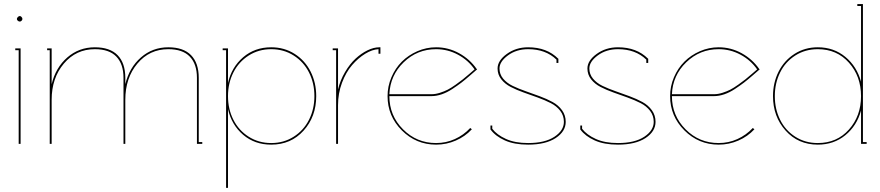

<svg xmlns="http://www.w3.org/2000/svg" viewBox="-20 -699 4275 933"><path d="M62 -606.9Q62 -611.3 66.7 -616.2Q71.3 -621.1 76.2 -621.1Q80.6 -621.1 84.7 -616.5Q88.9 -611.8 88.9 -606.9Q88.9 -602.5 85 -598.4Q81.1 -594.2 76.2 -594.2Q71.3 -594.2 66.7 -598.1Q62 -602.1 62 -606.9ZM70.8 -455.1H54.2V-463.9H80.1V0H70.8Z M440.9 -469.2Q514.2 -469.2 551.5 -430.9Q588.9 -392.6 588.9 -320.8V-290Q608.4 -370.6 664.8 -419.9Q721.2 -469.2 797.9 -469.2Q871.1 -469.2 908.4 -430.9Q945.8 -392.6 945.8 -320.8V-8.8H962.9V0H937V-320.8Q937 -387.7 902.3 -423.8Q867.7 -460 797.9 -460Q706.5 -460 647.7 -390.1Q588.9 -320.3 588.9 -213.9V0H580.1V-213.9V-320.8Q580.1 -387.7 545.4 -423.8Q510.7 -460 440.9 -460Q349.6 -460 290.3 -389.9Q231 -319.8 231 -213.9V0H221.7V-455.1H209V-463.9H231V-290Q250.5 -370.6 307.1 -419.9Q363.8 -469.2 440.9 -469.2Z M1078.6 -455.1H1062V-463.9H1087.9V-295.9Q1105.5 -373 1161.9 -421.1Q1218.3 -469.2 1297.9 -469.2Q1361.8 -469.2 1412.1 -437Q1462.4 -404.8 1489.5 -350.8Q1516.6 -296.9 1516.6 -231.9Q1516.6 -132.3 1455.3 -64.2Q1394 3.9 1297.9 3.9Q1217.8 3.9 1161.6 -43.9Q1105.5 -91.8 1087.9 -168.9V213.9H1078.6ZM1114 -346.7Q1087.9 -294.9 1087.9 -231.9Q1087.9 -168.9 1114 -117.2Q1140.1 -65.4 1188.5 -34.7Q1236.8 -3.9 1297.9 -3.9Q1358.9 -3.9 1407.2 -34.7Q1455.6 -65.4 1481.7 -117.2Q1507.8 -168.9 1507.8 -231.9Q1507.8 -294.9 1481.7 -346.7Q1455.6 -398.4 1407.2 -429.2Q1358.9 -460 1297.9 -460Q1236.8 -460 1188.5 -429.2Q1140.1 -398.4 1114 -346.7Z M1823.2 -469.2H1828.6V-438H1819.3V-460Q1788.6 -458.5 1754.6 -437.7Q1720.7 -417 1690.9 -382.6Q1661.1 -348.1 1641.8 -296.6Q1622.6 -245.1 1622.6 -188V0H1613.3V-455.1H1596.7V-463.9H1622.6V-264.2Q1633.3 -309.1 1656.5 -348.6Q1679.7 -388.2 1707.8 -414.1Q1735.8 -439.9 1766.1 -454.6Q1796.4 -469.2 1823.2 -469.2Z M2077.1 -241.2Q2096.2 -241.2 2117.7 -248Q2139.2 -254.9 2155.8 -263.4Q2172.4 -272 2194.6 -287.8Q2216.8 -303.7 2228.5 -313Q2240.2 -322.3 2261 -340.1Q2281.7 -357.9 2286.1 -361.8Q2254.9 -406.7 2205.3 -433.3Q2155.8 -460 2099.1 -460Q2007.8 -460 1941.9 -396.5Q1876 -333 1872.1 -241.2ZM1872.1 -231.9Q1872.1 -137.2 1938.5 -70.6Q2004.9 -3.9 2099.1 -3.9Q2147.5 -3.9 2190.2 -23.2Q2232.9 -42.5 2265.1 -77.1L2272.9 -70.8Q2240.2 -35.6 2194.8 -15.9Q2149.4 3.9 2099.1 3.9Q2002 3.9 1932.6 -65.4Q1863.3 -134.8 1863.3 -231.9Q1863.3 -279.8 1882.1 -323.7Q1900.9 -367.7 1932.6 -399.4Q1964.4 -431.2 2008.1 -450.2Q2051.8 -469.2 2099.1 -469.2Q2158.7 -469.2 2210.9 -440.4Q2263.2 -411.6 2296.4 -363.8L2298.3 -360.8L2294.9 -358.9Q2288.6 -353.5 2263.9 -332Q2239.3 -310.5 2221.7 -297.1Q2204.1 -283.7 2178.2 -266.6Q2152.3 -249.5 2126.5 -240.7Q2100.6 -231.9 2076.2 -231.9Z M2372.1 -73.2Q2394.5 -43.9 2438.5 -23.9Q2482.4 -3.9 2546.4 -3.9Q2627.9 -3.9 2674.1 -34.4Q2720.2 -64.9 2720.2 -106.9Q2720.2 -137.2 2702.4 -160.4Q2684.6 -183.6 2656.2 -198Q2627.9 -212.4 2593.5 -224.9Q2559.1 -237.3 2524.7 -249.5Q2490.2 -261.7 2461.9 -276.4Q2433.6 -291 2415.8 -313.7Q2397.9 -336.4 2397.9 -366.2Q2397.9 -404.3 2442.6 -436.8Q2487.3 -469.2 2546.4 -469.2Q2637.2 -469.2 2692.4 -414.1L2693.4 -413.1V-393.1H2684.1V-409.2Q2631.8 -460 2546.4 -460Q2489.3 -460 2448.2 -429.7Q2407.2 -399.4 2407.2 -366.2Q2407.2 -338.4 2425 -316.9Q2442.9 -295.4 2471.2 -281.7Q2499.5 -268.1 2533.9 -256.1Q2568.4 -244.1 2602.5 -231.4Q2636.7 -218.8 2665 -203.4Q2693.4 -188 2711.2 -163.3Q2729 -138.7 2729 -106.9Q2729 -60.1 2680.2 -28.1Q2631.3 3.9 2546.4 3.9Q2479 3.9 2433.3 -16.6Q2387.7 -37.1 2364.3 -68.8L2363.3 -69.8V-88.9H2372.1Z M2808.6 -73.2Q2831.1 -43.9 2875 -23.9Q2918.9 -3.9 2982.9 -3.9Q3064.5 -3.9 3110.6 -34.4Q3156.7 -64.9 3156.7 -106.9Q3156.7 -137.2 3138.9 -160.4Q3121.1 -183.6 3092.8 -198Q3064.5 -212.4 3030 -224.9Q2995.6 -237.3 2961.2 -249.5Q2926.8 -261.7 2898.4 -276.4Q2870.1 -291 2852.3 -313.7Q2834.5 -336.4 2834.5 -366.2Q2834.5 -404.3 2879.2 -436.8Q2923.8 -469.2 2982.9 -469.2Q3073.7 -469.2 3128.9 -414.1L3129.9 -413.1V-393.1H3120.6V-409.2Q3068.4 -460 2982.9 -460Q2925.8 -460 2884.8 -429.7Q2843.8 -399.4 2843.8 -366.2Q2843.8 -338.4 2861.6 -316.9Q2879.4 -295.4 2907.7 -281.7Q2936 -268.1 2970.5 -256.1Q3004.9 -244.1 3039.1 -231.4Q3073.2 -218.8 3101.6 -203.4Q3129.9 -188 3147.7 -163.3Q3165.5 -138.7 3165.5 -106.9Q3165.5 -60.1 3116.7 -28.1Q3067.9 3.9 2982.9 3.9Q2915.5 3.9 2869.9 -16.6Q2824.2 -37.1 2800.8 -68.8L2799.8 -69.8V-88.9H2808.6Z M3450.2 -241.2Q3469.2 -241.2 3490.7 -248Q3512.2 -254.9 3528.8 -263.4Q3545.4 -272 3567.6 -287.8Q3589.8 -303.7 3601.6 -313Q3613.3 -322.3 3634 -340.1Q3654.8 -357.9 3659.2 -361.8Q3627.9 -406.7 3578.4 -433.3Q3528.8 -460 3472.2 -460Q3380.9 -460 3314.9 -396.5Q3249 -333 3245.1 -241.2ZM3245.1 -231.9Q3245.1 -137.2 3311.5 -70.6Q3377.9 -3.9 3472.2 -3.9Q3520.5 -3.9 3563.2 -23.2Q3606 -42.5 3638.2 -77.1L3646 -70.8Q3613.3 -35.6 3567.9 -15.9Q3522.5 3.9 3472.2 3.9Q3375 3.9 3305.7 -65.4Q3236.3 -134.8 3236.3 -231.9Q3236.3 -279.8 3255.1 -323.7Q3273.9 -367.7 3305.7 -399.4Q3337.4 -431.2 3381.1 -450.2Q3424.8 -469.2 3472.2 -469.2Q3531.7 -469.2 3584 -440.4Q3636.2 -411.6 3669.4 -363.8L3671.4 -360.8L3668 -358.9Q3661.6 -353.5 3637 -332Q3612.3 -310.5 3594.7 -297.1Q3577.1 -283.7 3551.3 -266.6Q3525.4 -249.5 3499.5 -240.7Q3473.6 -231.9 3449.2 -231.9Z M3954.1 -460Q3892.6 -460 3844.5 -429.2Q3796.4 -398.4 3770.8 -346.7Q3745.1 -294.9 3745.1 -231.9Q3745.1 -168.9 3770.8 -117.2Q3796.4 -65.4 3844.5 -34.7Q3892.6 -3.9 3954.1 -3.9Q4046.9 -3.9 4105.5 -69.8Q4164.1 -135.7 4164.1 -231.9Q4164.1 -328.1 4105.5 -394Q4046.9 -460 3954.1 -460ZM4146 -669.9V-679.2H4173.3V-8.8H4191.4V0H4164.1V-162.1Q4144 -87.9 4087.9 -42Q4031.7 3.9 3954.1 3.9Q3858.4 3.9 3797.4 -64.5Q3736.3 -132.8 3736.3 -231.9Q3736.3 -296.9 3763.4 -350.8Q3790.5 -404.8 3840.6 -437Q3890.6 -469.2 3954.1 -469.2Q4031.7 -469.2 4087.9 -422.6Q4144 -376 4164.1 -301.8V-669.9Z"/></svg>

Font: Rawengulk
Style: Ultralight
Weight: 200
Version: Version 0.92